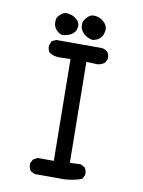

<svg xmlns="http://www.w3.org/2000/svg" viewBox="-87 -855 675 905"><g transform="rotate(10 250.0 -402.0)"><path d="M283 -10H143L123 -20Q113 -33 113 -51V-57L123 -76L143 -87H221L215 -573L159 -572Q134 -572 113 -586Q104 -598 104 -615Q104 -620 113 -641L133 -650H351Q388 -645 388 -610V-604L378 -584Q362 -573 345 -571L291 -573L297 -91L349 -93L368 -83Q378 -70 378 -53V-47L368 -27Q329 -12 283 -10ZM158 -678Q143 -680 128.5 -695Q114 -710 114 -731Q114 -733 114.5 -744.5Q115 -756 133 -772Q145 -783 161 -783Q167 -783 182 -779Q197 -775 210.5 -762Q224 -749 224 -734Q224 -729 221 -716.5Q218 -704 203.5 -693Q189 -682 158 -678ZM299 -680Q273 -686 256.5 -702.5Q240 -719 240 -739Q240 -741 241 -752.5Q242 -764 260 -782Q272 -794 288 -794Q321 -794 344 -767Q354 -754 354 -739Q354 -734 351 -720Q348 -706 334.5 -694Q321 -682 299 -680Z"/></g></svg>

Font: Xiaolai SC
Style: Regular
Weight: 400
Designer: Nozomi Seto 瀬戸のぞみ
Version: Version 3.11;December 4, 2020;FontCreator 13.0.0.2613 64-bit